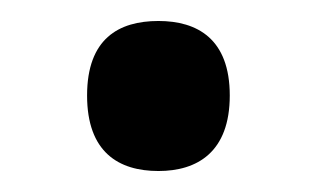

<svg xmlns="http://www.w3.org/2000/svg" viewBox="-20 -562 302 183"><path d="M131 -399C168 -399 199 -417 199 -471C199 -525 168 -542 131 -542C93 -542 63 -525 63 -471C63 -417 93 -399 131 -399Z"/></svg>

Font: Noto Serif Medium
Style: Regular
Weight: 500
Designer: Monotype Design Team
Foundry: Monotype Imaging Inc.
Version: Version 2.013